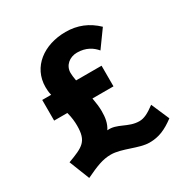

<svg xmlns="http://www.w3.org/2000/svg" viewBox="-151 -753 864 894"><g transform="rotate(-30 281.5 -306.0)"><path d="M76 16C137 -13 173 -28 217 -28C276 -28 346 14 402 14C453 14 491 -3 538 -38L496 -135C460 -108 436 -96 411 -96C351 -96 314 -140 260 -134C278 -162 282 -191 282 -225C282 -246 279 -269 274 -297H387V-408H250C247 -427 245 -439 245 -451C245 -491 278 -518 318 -518C367 -518 398 -496 418 -472L483 -562C437 -606 384 -628 320 -628C203 -628 111 -560 111 -452C111 -438 112 -424 116 -408H68V-297H139C147 -268 149 -243 149 -223C149 -139 119 -125 33 -93Z"/></g></svg>

Font: Inconsolata SemiExpanded Black
Style: Regular
Weight: 900
Width: 6
Monospace: yes
Designer: Raph Levien, Cyreal, Brenton Simpson
Foundry: Raph Levien, Cyreal, Google
Version: Version 3.100